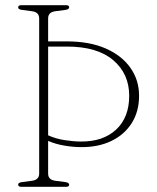

<svg xmlns="http://www.w3.org/2000/svg" viewBox="-20 -720 604 740"><path d="M165.5 -51Q165.5 -27.5 191.5 -23.5L233 -18Q246.5 -16 246.5 -8Q246.5 0 234.5 0H62Q50 0 50 -8.5Q50 -16 63.5 -18L104.5 -23.5Q131 -27.5 131 -51V-649Q131 -672.5 104.5 -676.5L63.5 -682Q50 -684 50 -691.5Q50 -700 62 -700H234.5Q246.5 -700 246.5 -692Q246.5 -684 233 -682L191.5 -676.5Q165.5 -672.5 165.5 -649V-560.5H237Q325.5 -560.5 387.8 -533Q450 -505.5 483 -458.2Q516 -411 516 -351Q516 -290 487.5 -245.2Q459 -200.5 408.8 -176.5Q358.5 -152.5 293.5 -153Q262 -153 228 -158.8Q194 -164.5 165.5 -177ZM290.5 -174.5Q377 -173.5 427.5 -220.5Q478 -267.5 478 -351Q478 -435.5 416.5 -488Q355 -540.5 238 -540.5H165.5V-198.5Q195 -185 230 -179.8Q265 -174.5 290.5 -174.5Z"/></svg>

Font: Fraunces 72pt Soft Thin
Style: Regular
Weight: 100
Version: Version 1.000;[b76b70a41]